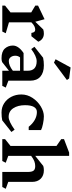

<svg xmlns="http://www.w3.org/2000/svg" viewBox="763 -1695 942 2508"><g transform="rotate(90 1234.0 -441.0)"><path d="M272 -380V-87L414 -45L392 0H53V-36L142 -107V-378L53 -431V-467L231 -552L264 -431L365 -535Q388 -543 419 -543Q456 -543 483.5 -524Q511 -505 525 -470L453 -380H410Q406 -407 396 -418.5Q386 -430 368 -430Q347 -430 324 -419.5Q301 -409 272 -380Z M1102 0H904V-87L791 2Q771 10 741 10Q653 10 614 -33.5Q575 -77 575 -139Q575 -175 600 -210.5Q625 -246 673 -278H904V-332Q904 -449 779 -449Q716 -449 621 -378L591 -420L734 -533Q780 -543 834 -543Q929 -543 981.5 -497Q1034 -451 1034 -364V-80L1124 -45ZM904 -138V-232H730Q718 -217 713 -202Q708 -187 708 -169Q708 -134 727 -109.5Q746 -85 777 -85Q836 -85 904 -138ZM1025 -844 798 -675 754 -696 861 -892 1005 -873Z M1679 -506V-345H1636Q1597 -395 1547 -423.5Q1497 -452 1443 -452Q1399 -452 1376.5 -412.5Q1354 -373 1354 -297Q1354 -205 1393.5 -144Q1433 -83 1507 -83Q1565 -83 1674 -161L1704 -119L1552 1Q1509 10 1449 10Q1382 10 1328.5 -24.5Q1275 -59 1244.5 -118Q1214 -177 1214 -249Q1214 -327 1258.5 -394.5Q1303 -462 1370 -502.5Q1437 -543 1500 -543Q1542 -543 1598 -531.5Q1654 -520 1679 -506Z M2423 0H2226V-334Q2226 -387 2209 -408.5Q2192 -430 2150 -430Q2119 -430 2088 -419Q2057 -408 2016 -377V-78L2106 -45L2083 0H1797V-36L1886 -107V-708L1797 -770V-806L1973 -873H2016V-430L2148 -535Q2171 -543 2204 -543Q2274 -543 2315 -501.5Q2356 -460 2356 -389V-78L2446 -45Z"/></g></svg>

Font: InknutAntiqua
Style: Medium
Weight: 500
Designer: Claus Eggers Srensen
Foundry: Claus Eggers Srensen
Version: Version 1.000; ttfautohint (v1.2) -l 7 -r 28 -G 50 -x 13 -D 